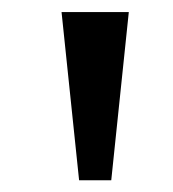

<svg xmlns="http://www.w3.org/2000/svg" viewBox="-20 -748 293 326"><path d="M114.3 -441.9 84.5 -727.5H198.7L168.9 -441.9Z"/></svg>

Font: Inter 28pt Medium
Style: Regular
Weight: 500
Designer: Rasmus Andersson
Foundry: rsms
Version: Version 4.001;git-66647c0bb